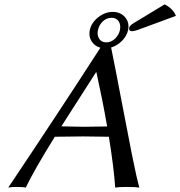

<svg xmlns="http://www.w3.org/2000/svg" viewBox="-20 -851 821 874"><path d="M487.8 -770Q465.3 -770 448 -753.7Q430.7 -737.3 425.8 -713.9Q420.9 -691.9 431.2 -675Q441.4 -658.2 463.9 -658.2Q486.3 -658.2 503.7 -675Q521 -691.9 525.9 -713.9Q530.8 -737.8 520.3 -753.9Q509.8 -770 487.8 -770ZM388.7 -713.9Q396 -748 427.2 -772.5Q458.5 -796.9 493.4 -796.9Q528.3 -796.9 549.3 -772.7Q570.3 -748.5 563 -713.9Q557.1 -687 535.4 -665Q513.7 -643.1 485.8 -634.8Q502 -556.6 530.8 -404.5Q559.6 -252.4 580.8 -146.2Q602.1 -40 614.3 2.9Q597.7 0 555.2 0Q522 0 504.4 2.9Q498.5 -86.4 475.6 -228.5Q404.8 -230 358.9 -230Q301.8 -230 229.5 -228.5Q136.2 -78.1 97.2 2.9Q85.9 0 53.2 0Q30.3 0 17.6 2.9Q255.9 -353 437 -633.8Q410.6 -641.1 396.7 -663.3Q382.8 -685.5 388.7 -713.9ZM729.5 -831.1Q768.6 -811 780.8 -778.8L624.5 -721.2Q593.8 -709 579.6 -709Q573.2 -709 569.8 -713.4Q566.4 -717.8 567.9 -724.1Q570.3 -734.9 587.4 -745.1ZM467.8 -275.4Q447.8 -390.6 418.9 -522H417Q288.6 -322.3 259.3 -275.9Q271 -275.9 309.1 -274.9Q347.2 -273.9 363.3 -273.9Q405.8 -273.9 467.8 -275.4Z"/></svg>

Font: Linux Biolinum O
Style: Italic
Weight: 400
Italic angle: -12°
Designer: Philipp H. Poll
Foundry: Philipp H. Poll
Version: Version 1.1.3